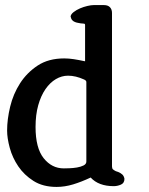

<svg xmlns="http://www.w3.org/2000/svg" viewBox="-20 -733 585 756"><path d="M315 -492V-495V-635Q315 -640 309 -640Q303 -640 298 -641Q293 -642 287 -643Q281 -644 276 -646Q270 -648 265 -653Q260 -658 258 -668Q259 -677 270 -685.5Q281 -694 295 -700Q309 -706 324 -709.5Q339 -713 349 -713H389Q405 -713 413 -704.5Q421 -696 421 -682V-78Q421 -70 424.5 -66.5Q428 -63 436 -59L445 -56Q455 -52 461.5 -46Q468 -40 470 -29Q470 -12 456 -6Q442 0 428 0Q368 0 337 -34Q301 -17 268 -7Q235 3 203 3Q149 3 112 -20.5Q75 -44 52 -78Q29 -112 18.5 -150.5Q8 -189 8 -219Q8 -263 20 -313Q32 -363 59 -405Q86 -447 128.5 -475Q171 -503 233 -503Q251 -503 270.5 -500Q290 -497 313 -492ZM320 -410Q320 -416 311 -420Q278 -435 248 -435Q223 -435 200 -421.5Q177 -408 159 -382Q141 -356 130.5 -318.5Q120 -281 120 -233Q120 -150 152 -110Q184 -70 231 -70Q238 -70 253 -70.5Q268 -71 283 -73.5Q298 -76 309 -81.5Q320 -87 320 -97Z"/></svg>

Font: Jura
Style: Bold
Weight: 700
Designer: Ed Merritt
Foundry: Ten by Twenty
Version: Version 1.007